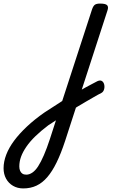

<svg xmlns="http://www.w3.org/2000/svg" viewBox="-325 -535 661 1074"><path d="M75 2Q94 -11 114 -23Q134 -35 153 -45.5Q172 -56 189.5 -65Q207 -74 220 -81Q236 -88 245.5 -81.5Q255 -75 258 -61.5Q261 -48 257 -34.5Q253 -21 242 -15Q222 -5 200 8Q178 21 155 34Q132 47 108.5 61.5Q85 76 62 91ZM-195 519Q-227 519 -252 504.5Q-277 490 -291 464.5Q-305 439 -305 406Q-305 369 -290 330Q-275 291 -246 252Q-217 213 -174.5 173Q-132 133 -76 94Q-51 78 -26.5 62Q-2 46 23 30L190 -483Q197 -503 206.5 -509Q216 -515 235 -515Q266 -515 274.5 -505.5Q283 -496 276 -476L39 254Q16 324 -8.5 374Q-33 424 -60.5 456Q-88 488 -121 503.5Q-154 519 -195 519ZM-178 442Q-161 442 -144 430.5Q-127 419 -111.5 395Q-96 371 -79.5 333Q-63 295 -46 243L-12 138Q-23 145 -33.5 152Q-44 159 -55 166Q-96 197 -126.5 226.5Q-157 256 -177 285Q-197 314 -207 341Q-217 368 -217 396Q-217 410 -212.5 420.5Q-208 431 -199.5 436.5Q-191 442 -178 442Z"/></svg>

Font: Playwrite AU VIC
Style: Regular
Weight: 400
Designer: Veronika Burian, José Scaglione
Foundry: TypeTogether
Version: Version 1.002